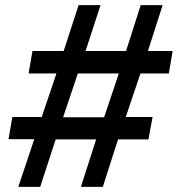

<svg xmlns="http://www.w3.org/2000/svg" viewBox="-20 -725 690 745"><path d="M51 0H136L196 -184H353L294 0H379L438 -184H556L572 -271H468L525 -440H635L650 -527H554L611 -705H526L469 -527H312L370 -705H285L227 -527H106L91 -440H199L142 -271H28L13 -185H113ZM441 -440 384 -270H225L282 -440Z"/></svg>

Font: Geom
Style: Italic
Weight: 400
Italic angle: -10°
Version: Version 1.102